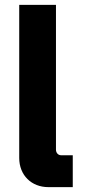

<svg xmlns="http://www.w3.org/2000/svg" viewBox="-20 -770 349 789"><path d="M179 -1H279V-132H231C219 -132 210 -142 210 -155V-750H59V-121C59 -50 109 -1 179 -1Z"/></svg>

Font: Finlandica
Style: Bold
Weight: 700
Designer: Niklas Ekholm, Juho Hiilivirta, Jaakko Suomalainen
Foundry: Helsinki Type Studio
Version: Version 2.000;Glyphs 3.2 (3202)